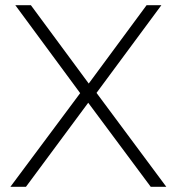

<svg xmlns="http://www.w3.org/2000/svg" viewBox="-20 -720 682 740"><path d="M20 0 289 -361 39 -700H99L322 -398L545 -700H602L352 -362L621 0H561L320 -324L80 0Z"/></svg>

Font: Montserrat Light
Style: Regular
Weight: 300
Designer: Julieta Ulanovsky
Foundry: Julieta Ulanovsky
Version: Version 9.000; ttfautohint (v1.8.4.7-5d5b)